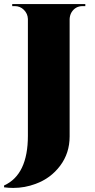

<svg xmlns="http://www.w3.org/2000/svg" viewBox="-24 -720 468 943"><path d="M382 -690Q346 -690 327 -659Q319 -645 318 -627V-50Q318 32 271.5 94Q225 156 151 183Q98 203 41 203Q19 203 -4 200V191Q113 138 113 -53V-627Q112 -653 93.5 -671.5Q75 -690 49 -690H36V-700H395V-690Z"/></svg>

Font: Cinzel Decorative Black
Style: Regular
Weight: 900
Designer: Natanael Gama
Version: Version 1.002;PS 001.002;hotconv 1.0.56;makeotf.lib2.0.21325